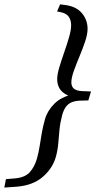

<svg xmlns="http://www.w3.org/2000/svg" viewBox="-99 -733 441 888"><path d="M322 -310 309.5 -268.5 270 -267.5Q247.5 -266.5 231.5 -259.5Q215.5 -252.5 205.5 -238.5Q195.5 -224.5 189 -202.5Q179.5 -167 176.2 -134Q173 -101 170.5 -70Q168 -39 159.5 -8Q145 44.5 99.5 84.5Q54 124.5 -22.5 130.5L-79 134.5L-71.5 95.5L-29.5 92Q17 88 39.2 62.8Q61.5 37.5 72 0Q79.5 -26.5 84.2 -56Q89 -85.5 94.2 -117Q99.5 -148.5 109 -181.5Q120 -220.5 152 -252.8Q184 -285 237.5 -296.5L234 -285Q209.5 -292 194.2 -304Q179 -316 172.2 -332.2Q165.5 -348.5 165.5 -367Q165.5 -388.5 175.2 -421.2Q185 -454 197.8 -490.5Q210.5 -527 220.2 -560.2Q230 -593.5 230 -616Q230 -639 219.5 -654.8Q209 -670.5 184.5 -676L165 -680L179 -713L208 -709Q256 -701.5 281 -670.8Q306 -640 306 -599.5Q306 -575 294.8 -541.2Q283.5 -507.5 268.5 -471.8Q253.5 -436 242.2 -404.2Q231 -372.5 231 -352Q231 -332 243.8 -322.2Q256.5 -312.5 282 -311.5Z"/></svg>

Font: Newsreader 16pt 16pt Medium
Style: Italic
Weight: 500
Italic angle: -17°
Version: Version 1.003